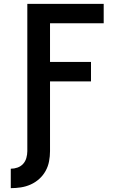

<svg xmlns="http://www.w3.org/2000/svg" viewBox="-20 -755 640 998"><path d="M36 223V122Q54 122 71 116Q88 110 100 97Q112 84 117 66Q122 48 122 31V-735H519V-634H240V-433H453V-332H240V31Q240 57 235 83.5Q230 110 217 133.5Q204 157 184 175Q164 193 139.5 204Q115 215 88.5 219Q62 223 36 223Z"/></svg>

Font: Iosevka Extended
Style: Bold
Weight: 700
Width: 7
Monospace: yes
Designer: Belleve Invis
Foundry: Belleve Invis
Version: Version 32.5.0; ttfautohint (v1.8.4)